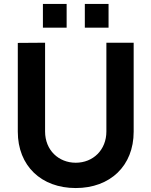

<svg xmlns="http://www.w3.org/2000/svg" viewBox="-20 -936 766 971"><path d="M529 -796V-916H409V-796ZM317 -796V-916H197V-796ZM363 15C537 15 656 -97 656 -270V-720H518V-271C518 -178 451 -113 363 -113C277 -113 208 -176 208 -271V-720L70 -719V-270C70 -97 189 15 363 15Z"/></svg>

Font: Manrope ExtraBold
Style: Regular
Weight: 800
Designer: Mikhail Sharanda
Foundry: Mikhail Sharanda
Version: Version 4.505